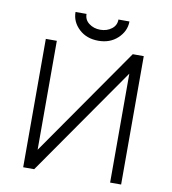

<svg xmlns="http://www.w3.org/2000/svg" viewBox="-93 -951 925 1031"><g transform="rotate(10 369.5 -435.0)"><path d="M637 -700V0H577V-594L163 0H103V-700H163V-106L577 -700ZM235 -870Q235 -816 277 -777Q318 -739 382 -739Q445 -739 486 -777Q529 -817 529 -870H469Q469 -838 444 -819Q418 -799 382 -799Q346 -799 320 -819Q295 -838 295 -870Z"/></g></svg>

Font: Unageo Variable
Style: Regular
Weight: 300
Designer: Richard Sepsi
Foundry: Richard Sepsi
Version: Version 2.200